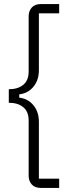

<svg xmlns="http://www.w3.org/2000/svg" viewBox="-20 -780 372 938"><path d="M179 138Q150 138 135 121Q120 104 120 78V-191Q120 -235 93.5 -256.5Q67 -278 23 -278V-344Q67 -344 93.5 -365.5Q120 -387 120 -431V-700Q120 -726 135 -743Q150 -760 179 -760H269V-715H170V-437Q170 -389 143.5 -356.5Q117 -324 74 -319V-303Q117 -298 143.5 -265.5Q170 -233 170 -185V93H269V138Z"/></svg>

Font: IBM Plex Sans Arabic Light
Style: Regular
Weight: 300
Designer: Mike Abbink, Paul van der Laan, Pieter van Rosmalen, Wael Morcos, Khajak Apelian
Foundry: Bold Monday
Version: Version 1.2